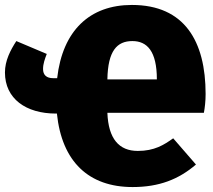

<svg xmlns="http://www.w3.org/2000/svg" viewBox="-30 -736 861 776"><path d="M801 -356C801 -569 716 -716 503 -716C333 -716 223 -613 201 -420H185C158 -420 144 -433 144 -457C144 -478 151 -497 159 -518L36 -570C12 -533 -10 -491 -10 -443C-10 -337 75 -277 196 -277H200C220 -82 329 20 506 20C613 20 692 -11 762 -71L670 -177C632 -150 594 -126 527 -126C451 -126 408 -175 404 -280H794C798 -301 801 -328 801 -356ZM404 -415C406 -531 443 -570 505 -570C564 -570 604 -530 604 -415Z"/></svg>

Font: Fira Sans Heavy
Style: Regular
Weight: 900
Designer: bBox Type GmbH & Carrois Corporate GbR & Edenspiekermann AG
Foundry: bBox Type GmbH & Carrois Corporate GbR & Edenspiekermann AG
Version: Version 4.300;PS 004.300;hotconv 1.0.88;makeotf.lib2.5.64775